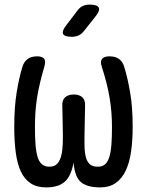

<svg xmlns="http://www.w3.org/2000/svg" viewBox="-20 -805 640 835"><path d="M456 -560Q481 -560 497 -549Q513 -538 520 -515Q535 -467 546 -402.5Q557 -338 557 -254Q557 -194 550 -145.5Q543 -97 526.5 -62.5Q510 -28 483 -9Q456 10 415 10Q360 10 332.5 -12.5Q305 -35 300 -98Q289 -38 261 -14Q233 10 181 10Q140 10 113 -8Q86 -26 70.5 -59.5Q55 -93 48.5 -142Q42 -191 42 -254Q42 -339 52.5 -403.5Q63 -468 78 -516Q85 -538 101 -549Q117 -560 141 -560Q164 -560 172 -549.5Q180 -539 173 -516Q162 -478 154 -444.5Q146 -411 141 -379Q136 -347 134 -316Q132 -285 132 -251Q132 -208 134.5 -176Q137 -144 143.5 -122.5Q150 -101 162.5 -90.5Q175 -80 194 -80Q217 -80 229 -93Q241 -106 246.5 -128.5Q252 -151 253 -181Q254 -211 253 -246L251 -346Q250 -370 263.5 -382Q277 -394 301 -394Q325 -394 338 -382Q351 -370 350 -346L348 -243Q347 -203 347.5 -172Q348 -141 353.5 -121Q359 -101 371 -90.5Q383 -80 406 -80Q425 -80 437 -90.5Q449 -101 455.5 -122.5Q462 -144 464.5 -176Q467 -208 467 -251Q467 -285 464.5 -316Q462 -347 457 -378Q452 -409 443.5 -442.5Q435 -476 423 -514Q415 -537 423.5 -548.5Q432 -560 456 -560ZM345 -670Q335 -657 322 -651Q309 -645 293 -645Q261 -645 254.5 -657Q248 -669 268 -695L316 -758Q326 -772 339 -778.5Q352 -785 369 -785Q403 -785 409.5 -772Q416 -759 395 -733Z"/></svg>

Font: Maple Mono NL
Style: Regular
Weight: 400
Monospace: yes
Designer: subframe7536
Version: Version 7.000